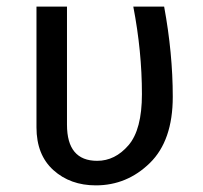

<svg xmlns="http://www.w3.org/2000/svg" viewBox="-20 -547 611 579"><path d="M475 -527Q501 -386 501 -255Q501 -123 432 -55.5Q363 12 269 12Q192 12 141 -34Q90 -80 90 -163V-527H182V-171Q182 -62 273 -62Q327 -62 367.5 -109Q408 -156 408 -263Q408 -392 382 -527Z"/></svg>

Font: Fira Sans
Style: Regular
Weight: 400
Designer: Carrois Corporate & Edenspiekermann AG
Foundry: Carrois Corporate GbR & Edenspiekermann AG
Version: Version 4.106;PS 004.106;hotconv 1.0.70;makeotf.lib2.5.58329